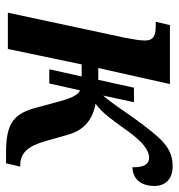

<svg xmlns="http://www.w3.org/2000/svg" viewBox="2 -587 591 635"><g transform="rotate(90 297.5 -269.5)"><path d="M209 -137H256L279 -239C296 -231 306 -204 315 -172L335 -98C355 -19 387 6 485 6H520L531 -41H526C487 -41 463 -65 446 -127L426 -197C411 -254 373 -281 323 -290C354 -312 377 -346 411 -393C447 -444 476 -467 501 -467C525 -467 534 -447 533 -412C574 -413 595 -442 595 -485C595 -521 572 -545 530 -545C466 -545 436 -505 375 -423C346 -383 321 -343 296 -315L318 -417H270L244 -299H205L258 -536H63L52 -489H66C96 -489 114 -483 114 -453C114 -437 110 -415 105 -388L22 0H142L193 -244H233Z"/></g></svg>

Font: Noto Serif Condensed SemiBold
Style: Italic
Weight: 600
Width: 3
Italic angle: -12°
Designer: Monotype Design Team
Foundry: Monotype Imaging Inc.
Version: Version 2.014